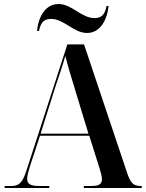

<svg xmlns="http://www.w3.org/2000/svg" viewBox="-20 -935 725 955"><path d="M413 -771C477 -771 513 -834 520 -905H510C503 -871 491 -845 451 -845C384 -845 338 -915 271 -915C206 -915 171 -852 164 -781H174C181 -814 192 -841 233 -841C300 -841 345 -771 413 -771ZM3 0H225V-10H173C132 -10 115 -20 115 -46C115 -61 121 -82 129 -108L179 -260H424L476 -95C482 -75 487 -56 487 -44C487 -20 473 -10 436 -10H397V0H685V-10H678C645 -10 630 -24 614 -70L398 -714H315L111 -85C92 -27 75 -10 37 -10H3ZM182 -270 256 -505C274 -558 291 -607 305 -657C316 -610 335 -550 353 -490L420 -270Z"/></svg>

Font: Noto Serif Display SemiCondensed SemiBold
Style: Regular
Weight: 600
Width: 4
Designer: Monotype Design Team
Foundry: Monotype Imaging Inc.
Version: Version 2.009